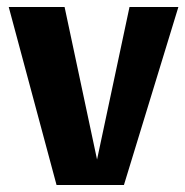

<svg xmlns="http://www.w3.org/2000/svg" viewBox="-20 -530 531 550"><path d="M5 -510H165L258 -73L351 -510H491L335 0H142Z"/></svg>

Font: Sansita
Style: Bold
Weight: 700
Designer: Pablo Cosgaya
Foundry: Omnibus-Type
Version: Version 1.006